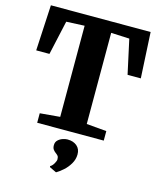

<svg xmlns="http://www.w3.org/2000/svg" viewBox="-144 -844 1015 1219"><g transform="rotate(15 364.0 -235.0)"><path d="M277 -74V-673L157.5 -667.5L107.5 -442.5H20.5L36.5 -743H692L708 -442.5H621L572 -667.5L451.5 -673V-74L583 -62.5V0H145.5V-62.5ZM445 129Q444.5 161.5 427.5 190.2Q410.5 219 386.8 240Q363 261 343 272.5H341L297.5 251.5L295.5 244.5Q308.5 238.5 319.2 220.2Q330 202 330 191Q330 175 323.5 167.8Q317 160.5 309 155Q300.5 149 292.5 138.8Q284.5 128.5 284.5 110Q284.5 89 297.8 76.5Q311 64 328.2 58.2Q345.5 52.5 357.5 52.5H361Q398 52.5 421.8 72.8Q445.5 93 445 129Z"/></g></svg>

Font: Merriweather 28pt Black
Style: Regular
Weight: 900
Version: Version 2.100